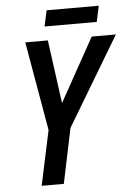

<svg xmlns="http://www.w3.org/2000/svg" viewBox="-58 -907 657 950"><g transform="rotate(-5 270.5 -431.5)"><path d="M193 -784H452L469 -863H210ZM110 0H220L277 -273L541 -714H421L246 -399L203 -714H91L168 -272Z"/></g></svg>

Font: Noto Sans Display SemiCondensed Medium
Style: Italic
Weight: 500
Width: 4
Italic angle: -12°
Designer: Monotype Design Team
Foundry: Monotype Imaging Inc.
Version: Version 1.900